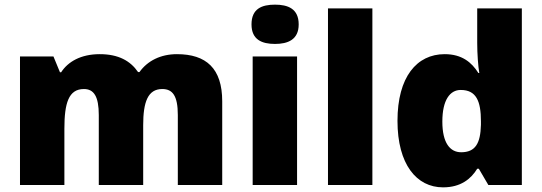

<svg xmlns="http://www.w3.org/2000/svg" viewBox="-20 -796 2331 826"><path d="M741 -563C672 -563 615 -535 580 -486H574C541 -534 490 -563 409 -563C327 -563 272 -530 243 -485H238L210 -553H66V0H257V-242C257 -352 275 -413 341 -413C384 -413 405 -381 405 -301V0H596V-258C596 -357 616 -413 678 -413C722 -413 745 -385 745 -301V0H936V-360C936 -502 867 -563 741 -563Z M1163 -776C1107 -776 1062 -759 1062 -691C1062 -625 1107 -607 1163 -607C1218 -607 1265 -625 1265 -691C1265 -759 1218 -776 1163 -776ZM1258 -553H1067V0H1258Z M1582 0V-760H1391V0Z M1886 10C1962 10 2006 -26 2033 -70H2040L2081 0H2225V-760H2033V-612C2033 -565 2037 -510 2042 -482H2038C2009 -528 1967 -563 1893 -563C1773 -563 1690 -465 1690 -276C1690 -89 1772 10 1886 10ZM1964 -141C1916 -141 1883 -181 1883 -273C1883 -366 1916 -409 1962 -409C2029 -409 2049 -361 2049 -274V-259C2047 -179 2025 -141 1964 -141Z"/></svg>

Font: Noto Sans Bengali Black
Style: Regular
Weight: 900
Designer: Jelle Bosma - Monotype Design Team
Foundry: Monotype Imaging Inc.
Version: Version 2.003